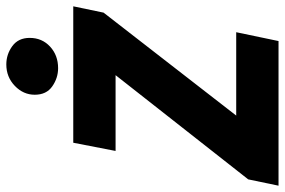

<svg xmlns="http://www.w3.org/2000/svg" viewBox="-173 -735 902 608"><g transform="rotate(-90 278.0 -431.0)"><path d="M-6 0 14 -96 344 -516H104L130 -650H562L542 -554L216 -134H480L452 0ZM366 -698Q335 -698 308.5 -716.5Q282 -735 282 -772Q282 -808 310 -835Q338 -862 378 -862Q410 -862 436 -843Q462 -824 462 -788Q462 -749 434.5 -723.5Q407 -698 366 -698Z"/></g></svg>

Font: Source Sans 3 ExtraLight Black
Style: Italic
Weight: 900
Italic angle: -11°
Version: Version 3.052;hotconv 1.1.0;makeotfexe 2.6.0